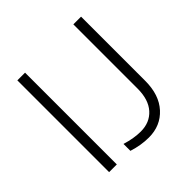

<svg xmlns="http://www.w3.org/2000/svg" viewBox="-186 -862 1040 1040"><g transform="rotate(-45 334.0 -341.5)"><path d="M152 -703V0H93V-703ZM522 -211V-703H581V-211Q581 -104 524.5 -42Q468 20 378 20Q319 20 256 0V-53Q318 -34 370 -34Q439 -34 480.5 -80Q522 -126 522 -211Z"/></g></svg>

Font: Metropolitano Light
Style: Regular
Weight: 300
Designer: Fonts by Alex Slobzheninov & Chris M. Simpson / Changes by Cristiano Sobral
Foundry: Fonts by Alex Slobzheninov & Chris M. Simpson / Changes by Cristiano Sobral
Version: Version 1.00;August 30, 2020;FontCreator 13.0.0.2681 64-bit